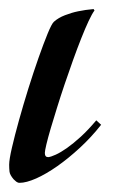

<svg xmlns="http://www.w3.org/2000/svg" viewBox="-70 -396 251 423"><path d="M138.2 -373Q132.8 -365.7 125.2 -349.6Q117.7 -333.5 108.9 -311.3Q100.1 -289.1 90.8 -263.2Q81.5 -237.3 72.5 -210.7Q63.5 -184.1 55.7 -158.9Q47.9 -133.8 41.7 -113Q35.6 -92.3 32.2 -77.9Q28.8 -63.5 28.8 -59.1Q28.8 -49.8 36.1 -49.8Q42 -50.3 52.7 -55.2Q63.5 -60.1 77.4 -69.8Q91.3 -79.6 107.9 -94.7Q124.5 -109.9 142.1 -130.9L152.8 -121.1Q131.3 -93.8 106.2 -70.6Q81.1 -47.4 56.4 -30Q31.7 -12.7 9.8 -2.9Q-12.2 6.8 -26.9 6.8Q-30.8 6.8 -34.2 4.2Q-37.6 1.5 -40 -1Q-48.3 -10.7 -49.1 -18.1Q-49.8 -25.4 -49.8 -33.2Q-49.8 -44.4 -43.7 -70.8Q-37.6 -97.2 -28.3 -130.6Q-19 -164.1 -7.6 -200.7Q3.9 -237.3 14.9 -268.6Q25.9 -299.8 34.9 -321.8Q43.9 -343.8 48.8 -348.1Q58.6 -356.9 73.2 -362.5Q87.9 -368.2 102.1 -371.1Q118.2 -374.5 136.2 -376Z"/></svg>

Font: Romanesco
Style: Regular
Weight: 400
Designer: Astigmatic (AOETI)
Foundry: Astigmatic (AOETI)
Version: Version 1.000